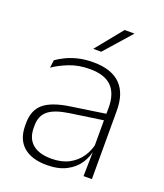

<svg xmlns="http://www.w3.org/2000/svg" viewBox="-129 -768 737 864"><g transform="rotate(20 239.0 -335.5)"><path d="M409.5 0H369.5L372 -125L370 -131.5V-290L370.5 -328Q370.5 -394.5 337 -428.5Q303.5 -462.5 232.5 -462.5Q178.5 -462.5 135.2 -445.5Q92 -428.5 61 -407L65.5 -444Q82 -456 106.8 -468.2Q131.5 -480.5 164 -488.5Q196.5 -496.5 237 -496.5Q282 -496.5 314.8 -485Q347.5 -473.5 368.5 -451.8Q389.5 -430 399.5 -399Q409.5 -368 409.5 -328.5ZM196 10Q123.5 10 84.2 -24.2Q45 -58.5 45 -124V-136.5Q45 -197.5 83 -229.8Q121 -262 208 -274.5L379.5 -300L381.5 -269L213.5 -244.5Q145 -234.5 114.8 -210Q84.5 -185.5 84.5 -138.5V-128Q84.5 -77 115.5 -50.5Q146.5 -24 206 -24Q254.5 -24 289.2 -42.2Q324 -60.5 345.2 -91.8Q366.5 -123 373 -162L383.5 -131H374.5Q369.5 -94 348.5 -61.8Q327.5 -29.5 289.5 -9.8Q251.5 10 196 10ZM215.5 -554 318.5 -681H365V-680L253 -553H215.5Z"/></g></svg>

Font: Anek Kannada Medium ExtraLight
Style: Regular
Weight: 250
Version: Version 1.003